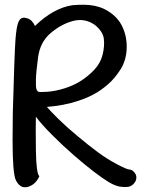

<svg xmlns="http://www.w3.org/2000/svg" viewBox="-20 -790 636 812"><path d="M287.1 -768.1Q310.5 -770 332 -770Q382.3 -770 419.9 -752.4Q471.7 -726.6 494.1 -683.8Q516.6 -641.1 515.9 -589.4Q515.1 -537.6 491 -498.5Q466.8 -459.5 437 -433.6Q407.2 -407.7 377.2 -391.6Q347.2 -375.5 313.2 -364.3Q279.3 -353 245.6 -346.7Q211.9 -340.3 178.2 -337.9Q193.8 -319.8 226.8 -287.1Q259.8 -254.4 307.9 -214.4Q356 -174.3 394.3 -146Q432.6 -117.7 474.1 -95.7Q515.6 -73.7 526.6 -73.2Q537.6 -72.8 546.6 -63Q555.7 -53.2 556.6 -42V-38.6Q556.6 -26.9 548.8 -17.1Q539.1 -3.4 523.4 0Q517.1 1 509.3 1Q499 1 485.4 -1Q463.4 -5.4 437.7 -21.2Q412.1 -37.1 377.4 -63.5Q342.8 -89.8 294.4 -131.6Q246.1 -173.3 200 -219.7Q153.8 -266.1 131.8 -296.4Q130.4 -253.4 131.8 -154.3Q133.3 -55.2 146.5 -44.9Q130.9 -9.8 99.1 0Q92.8 2 85.4 2Q62 2 46.9 -28.3Q33.2 -57.1 33.2 -198.2Q33.2 -249.5 34.2 -314.5Q41 -560.5 45.2 -619.1Q49.3 -677.7 58.3 -697.8Q67.4 -717.8 85.7 -714.8Q104 -711.9 113.8 -701.4Q123.5 -690.9 127.9 -680.2Q206.5 -756.3 287.1 -768.1ZM381.3 -684.6Q338.4 -714.4 289.1 -701.4Q239.7 -688.5 194.6 -650.4Q149.4 -612.3 140.9 -546.9Q132.3 -481.4 131.8 -451.9Q131.3 -422.4 133.8 -414.1Q136.2 -405.8 141.4 -402.6Q146.5 -399.4 180.4 -401.9Q214.4 -404.3 252.7 -416.3Q291 -428.2 321.8 -447.8Q352.5 -467.3 378.7 -494.9Q404.8 -522.5 413.8 -558.3Q422.9 -594.2 419.2 -625.5Q415.5 -656.7 381.3 -684.6Z"/></svg>

Font: Myanmar Kalay
Style: Regular
Weight: 400
Designer: Khon Soe Zaw Thu
Foundry: PaOh Unicode khonsoezawthu@gmail.com and @hotmail.com
Version: Version 1.20 December 6, 2016